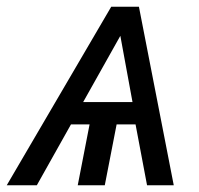

<svg xmlns="http://www.w3.org/2000/svg" viewBox="-68 -548 588 568"><path d="M343 -528 446 0H367L333 -180H277L242 0H162L197 -180H142L41 0H-48L261 -528ZM178 -246H324L288 -442Z"/></svg>

Font: Libra Sans
Style: Italic
Weight: 400
Italic angle: -12°
Foundry: Context Ltd
Version: Version 1.002